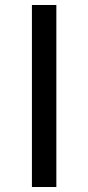

<svg xmlns="http://www.w3.org/2000/svg" viewBox="-20 -750 354 770"><path d="M108 0V-730H206V0Z"/></svg>

Font: SVN-Sora Variable
Style: Regular
Weight: 400
Designer: Jonathan Barnbrook, Julián Moncada
Foundry: Barnbrook Fonts
Version: Version 2.000 - Viet hoa boi STYLEno.1 Fonts